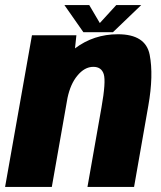

<svg xmlns="http://www.w3.org/2000/svg" viewBox="-43 -734 633 754"><path d="M-23 0 82.5 -595.5H257L251.5 -544Q325 -599.5 420 -599.5Q529 -599.5 544.8 -518.8Q560.5 -438 539.5 -319L483.5 0H300.5L355.5 -312Q373.5 -413.5 364.5 -442.5Q355.5 -471.5 323.5 -471.5Q289 -471.5 260.5 -436.5Q233.5 -404 222 -349L160.5 0ZM284.5 -607.5 210 -714H307.5L349 -643.5L413.5 -714H511.5L400.5 -607.5Z"/></svg>

Font: Anybody ExtraBold
Style: Italic
Weight: 800
Italic angle: -10°
Designer: Tyler Finck
Foundry: Etcetera Type Company
Version: Version 1.010; ttfautohint (v1.8.3) -l 8 -r 50 -G 200 -x 14 